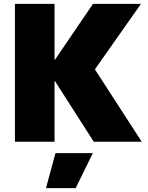

<svg xmlns="http://www.w3.org/2000/svg" viewBox="-20 -727 761 985"><path d="M56.6 -707H259.8V-420.9H262.2L457 -707H703.1L466.8 -371.1L707 0H460.9L262.2 -310.5H259.8V0H56.6ZM368.2 238.3H215.8L264.6 58.6H456.1Z"/></svg>

Font: Wanted Sans ExtraBlack
Style: Regular
Weight: 900
Designer: Original Design by Kil Hyung-jin and Kang Hanbin, Wanted Lab, Inc; Hangeul from Source Han Sans by Jang Soo-young and Ka
Foundry: Wanted Lab, Inc.
Version: Version 1.001